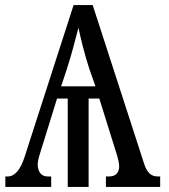

<svg xmlns="http://www.w3.org/2000/svg" viewBox="-20 -734 662 754"><path d="M1 0V-41H10Q52 -41 77 -119L269 -714H344L547 -88Q555 -65 567 -53Q579 -41 601 -41H609V0H396V-41H410Q431 -42 439.5 -53.5Q448 -65 448 -80Q448 -89 445.5 -101Q443 -113 439 -126L370 -347H328V0H246V-347H204L137 -131Q133 -119 130.5 -107Q128 -95 128 -88Q128 -69 137 -55.5Q146 -42 166 -41H181V0ZM220 -395H355L331 -463Q317 -506 306.5 -547Q296 -588 288 -625Q279 -590 268 -549Q257 -508 242 -461Z"/></svg>

Font: Noto Serif Condensed
Style: Regular
Weight: 400
Width: 3
Designer: Monotype Design Team
Foundry: Monotype Imaging Inc.
Version: Version 2.013; ttfautohint (v1.8.4.7-5d5b)